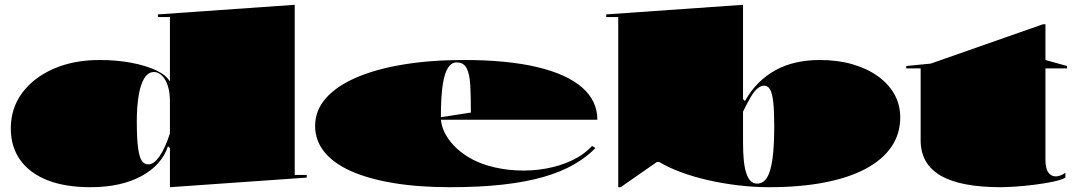

<svg xmlns="http://www.w3.org/2000/svg" viewBox="-20 -765 4496 800"><path d="M1208 -745V-36H1258V-25L688 15V-148L680 -156Q667 -116 638.5 -84.5Q610 -53 568 -30.5Q526 -8 473 3.5Q420 15 357 15Q252 15 178 -14Q104 -43 64.5 -98Q25 -153 25 -230Q25 -314 72.5 -378Q120 -442 203.5 -478.5Q287 -515 395 -515Q466 -515 527 -503.5Q588 -492 630.5 -472Q673 -452 688 -425V-694H638V-705ZM622 -465Q597 -465 581 -438.5Q565 -412 557.5 -365.5Q550 -319 550 -260Q550 -186 555.5 -147Q561 -108 571.5 -94Q582 -80 598 -80Q610 -80 621.5 -88.5Q633 -97 644.5 -113.5Q656 -130 667 -154Q678 -178 688 -209V-341Q688 -374 682 -397.5Q676 -421 666 -436Q656 -451 644.5 -458Q633 -465 622 -465Z M1913 -515Q2094 -515 2218 -485.5Q2342 -456 2405.5 -400.5Q2469 -345 2469 -266H1813V-276L1942 -296Q1942 -363 1939.5 -409.5Q1937 -456 1924.5 -480.5Q1912 -505 1882 -505Q1862 -505 1847.5 -484Q1833 -463 1825 -413.5Q1817 -364 1817 -276Q1817 -246 1831 -216Q1845 -186 1871 -158.5Q1897 -131 1933 -109.5Q1969 -88 2013 -75Q2071 -58 2133 -55Q2195 -52 2254 -62.5Q2313 -73 2363 -96.5Q2413 -120 2447 -157L2461 -148Q2424 -110 2371 -79.5Q2318 -49 2245.5 -28Q2173 -7 2076.5 4Q1980 15 1855 15Q1723 15 1618.5 -2.5Q1514 -20 1441.5 -52.5Q1369 -85 1331 -132.5Q1293 -180 1293 -240Q1293 -305 1338 -356Q1383 -407 1466 -442.5Q1549 -478 1662.5 -496.5Q1776 -515 1913 -515Z M2556 15V-694H2506V-705L3076 -745V-352L3084 -344Q3108 -387 3140 -419Q3172 -451 3211 -472.5Q3250 -494 3296.5 -504.5Q3343 -515 3396 -515Q3470 -515 3531 -497.5Q3592 -480 3637 -448Q3682 -416 3706.5 -372.5Q3731 -329 3731 -276Q3731 -207 3694 -153Q3657 -99 3586.5 -61.5Q3516 -24 3414.5 -4.5Q3313 15 3184 15Q3123 15 3058.5 7.5Q2994 0 2932 -14Q2870 -28 2817.5 -47.5Q2765 -67 2727 -90H2717L2566 15ZM3134 0Q3160 0 3175.5 -24.5Q3191 -49 3198.5 -102Q3206 -155 3206 -241Q3206 -302 3202 -338.5Q3198 -375 3189 -391.5Q3180 -408 3164 -408Q3151 -408 3137.5 -397.5Q3124 -387 3109.5 -363Q3095 -339 3076 -300V-170Q3076 -130 3079 -98.5Q3082 -67 3089 -45Q3096 -23 3107 -11.5Q3118 0 3134 0Z M4150 15Q3982 15 3899 -33.5Q3816 -82 3816 -181V-480H3756V-490L3858 -500L4326 -664H4336V-515L4426 -490V-480H4336V-100Q4336 -63 4348 -46.5Q4360 -30 4379 -30Q4388 -30 4398.5 -34Q4409 -38 4419 -45V-25Q4405 -16 4370 -8.5Q4335 -1 4292 4.5Q4249 10 4210.5 12.5Q4172 15 4150 15Z"/></svg>

Font: Kalnia Expanded
Style: Bold
Weight: 700
Width: 7
Designer: Frida Medrano
Foundry: Frida Medrano
Version: Version 1.105